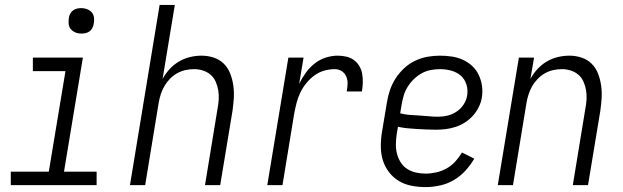

<svg xmlns="http://www.w3.org/2000/svg" viewBox="-20 -755 2540 783"><path d="M24 0V-55H179L247 -465H114V-520H318L241 -55H374V0ZM312 -618Q299 -618 288 -622.5Q277 -627 269 -636Q261 -645 260 -657.5Q259 -670 261 -683Q262 -691 266.5 -699.5Q271 -708 278.5 -713Q286 -718 294.5 -720Q303 -722 311 -722Q324 -722 335.5 -717.5Q347 -713 354.5 -704Q362 -695 363.5 -682.5Q365 -670 362 -657Q361 -649 356.5 -640.5Q352 -632 345 -627Q338 -622 329 -620Q320 -618 312 -618Z M510 0 631 -735H693L643 -433Q655 -455 672 -473.5Q689 -492 710.5 -504.5Q732 -517 755.5 -522.5Q779 -528 802 -528Q828 -528 852 -520Q876 -512 893 -495Q910 -478 919 -454.5Q928 -431 931.5 -406Q935 -381 933.5 -355Q932 -329 928 -302L878 0H816L867 -311Q871 -331 872 -350Q873 -369 870 -387Q867 -405 859.5 -422Q852 -439 838.5 -450.5Q825 -462 807.5 -467.5Q790 -473 771 -473Q753 -473 735.5 -469Q718 -465 702 -456Q686 -447 672.5 -433Q659 -419 650 -403Q641 -387 635.5 -370Q630 -353 627 -335L572 0Z M1070 0 1156 -520H1218L1200 -413Q1211 -436 1226.5 -457.5Q1242 -479 1262.5 -495.5Q1283 -512 1308 -520Q1333 -528 1357 -528Q1375 -528 1392.5 -524Q1410 -520 1423.5 -510Q1437 -500 1445.5 -485.5Q1454 -471 1457 -454Q1460 -437 1459.5 -418.5Q1459 -400 1456 -382H1394Q1397 -398 1397.5 -413.5Q1398 -429 1392 -443Q1386 -457 1373.5 -465Q1361 -473 1346 -473Q1324 -473 1302.5 -467Q1281 -461 1262.5 -447.5Q1244 -434 1229 -415.5Q1214 -397 1204.5 -377Q1195 -357 1189.5 -335.5Q1184 -314 1180 -293L1132 0Z M1716 8Q1686 8 1658 2.5Q1630 -3 1606.5 -17Q1583 -31 1566 -53.5Q1549 -76 1541 -102.5Q1533 -129 1533 -158.5Q1533 -188 1538 -218L1558 -338Q1562 -363 1570.5 -388Q1579 -413 1593.5 -435.5Q1608 -458 1628.5 -477Q1649 -496 1673.5 -507.5Q1698 -519 1723.5 -523.5Q1749 -528 1774 -528Q1798 -528 1822 -524.5Q1846 -521 1867 -511.5Q1888 -502 1905 -486.5Q1922 -471 1932 -450Q1942 -429 1945.5 -405.5Q1949 -382 1945 -357Q1942 -338 1932.5 -318.5Q1923 -299 1908.5 -283Q1894 -267 1876 -255.5Q1858 -244 1838 -237.5Q1818 -231 1798 -228.5Q1778 -226 1758 -226Q1738 -226 1718.5 -227Q1699 -228 1679.5 -229Q1660 -230 1640.5 -232Q1621 -234 1603 -238L1598 -209Q1595 -188 1594.5 -167.5Q1594 -147 1599 -128Q1604 -109 1614 -93Q1624 -77 1640 -66.5Q1656 -56 1675.5 -51.5Q1695 -47 1716 -47Q1737 -47 1759 -52Q1781 -57 1801 -68Q1821 -79 1836.5 -96Q1852 -113 1864 -133L1914 -108Q1899 -82 1878 -59Q1857 -36 1830.5 -20.5Q1804 -5 1774 1.5Q1744 8 1716 8ZM1767 -279Q1786 -279 1805 -283.5Q1824 -288 1841.5 -299.5Q1859 -311 1870.5 -328.5Q1882 -346 1885 -365Q1889 -389 1882 -411Q1875 -433 1858.5 -447Q1842 -461 1820 -467Q1798 -473 1774 -473Q1756 -473 1737 -469.5Q1718 -466 1700.5 -456.5Q1683 -447 1668 -432.5Q1653 -418 1642.5 -401Q1632 -384 1626.5 -365.5Q1621 -347 1618 -329L1612 -293Q1630 -288 1649.5 -286.5Q1669 -285 1689 -284Q1709 -283 1728 -281Q1747 -279 1767 -279Z M2010 0 2096 -520H2158L2143 -433Q2155 -455 2172 -473.5Q2189 -492 2210.5 -504.5Q2232 -517 2255.5 -522.5Q2279 -528 2302 -528Q2328 -528 2352 -520Q2376 -512 2393 -495Q2410 -478 2419 -454.5Q2428 -431 2431.5 -406Q2435 -381 2433.5 -355Q2432 -329 2428 -302L2378 0H2316L2367 -311Q2371 -331 2372 -350Q2373 -369 2370 -387Q2367 -405 2359.5 -422Q2352 -439 2338.5 -450.5Q2325 -462 2307.5 -467.5Q2290 -473 2271 -473Q2253 -473 2235.5 -469Q2218 -465 2202 -456Q2186 -447 2172.5 -433Q2159 -419 2150 -403Q2141 -387 2135.5 -370Q2130 -353 2127 -335L2072 0Z"/></svg>

Font: Iosevka SS18 Light
Style: Italic
Weight: 300
Italic angle: -9°
Monospace: yes
Designer: Belleve Invis
Foundry: Belleve Invis
Version: Version 25.1.1; ttfautohint (v1.8.4)